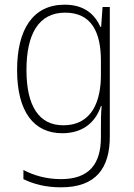

<svg xmlns="http://www.w3.org/2000/svg" viewBox="-20 -652 571 820"><path d="M256 -632C121 -632 53 -527 53 -353C53 -174 125 -83 246 -83C330 -83 387 -126 411 -199H414C411 -164 411 -137 411 -105V-66C411 49 360 113 241 113C177 113 124 97 80 74V113C123 134 174 148 241 148C389 148 449 67 449 -69V-622H418L412 -537H409C384 -592 339 -632 256 -632ZM258 -598C372 -598 411 -513 411 -392V-332C411 -223 375 -117 250 -117C148 -117 93 -197 93 -353C93 -505 144 -598 258 -598Z"/></svg>

Font: Noto Sans Kannada UI SemiCondensed ExtraLight
Style: Regular
Weight: 200
Width: 4
Designer: Jelle Bosma - Monotype Design Team
Foundry: Monotype Imaging Inc.
Version: Version 2.005